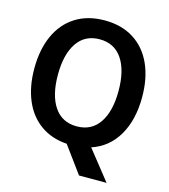

<svg xmlns="http://www.w3.org/2000/svg" viewBox="-126 -809 943 1070"><g transform="rotate(15 346.0 -274.0)"><path d="M455 -7 589 162H430L318 9Q229 3 165 -43Q101 -89 68 -168Q35 -247 35 -350Q35 -459 71.5 -540Q108 -621 178 -665.5Q248 -710 346 -710Q444 -710 514 -665.5Q584 -621 620.5 -540Q657 -459 657 -350Q657 -219 604.5 -129Q552 -39 455 -7ZM346 -99Q431 -99 476 -165.5Q521 -232 521 -350Q521 -468 476 -534.5Q431 -601 346 -601Q261 -601 216 -534.5Q171 -468 171 -350Q171 -232 216 -165.5Q261 -99 346 -99Z"/></g></svg>

Font: Niramit
Style: Bold
Weight: 700
Designer: Katatrad Aksorn Co.,Ltd.
Foundry: Cadson Demak Co.,Ltd.
Version: Version 1.001; ttfautohint (v1.6)